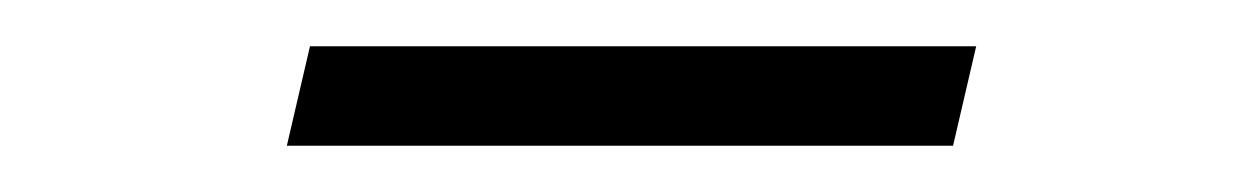

<svg xmlns="http://www.w3.org/2000/svg" viewBox="-20 -749 540 83"><path d="M114 -729H402L392 -686H104Z"/></svg>

Font: Roboto Serif 20pt Thin
Style: Italic
Weight: 250
Italic angle: -10°
Version: Version 1.007